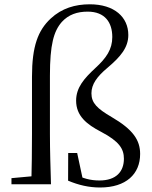

<svg xmlns="http://www.w3.org/2000/svg" viewBox="-20 -836 691 871"><path d="M32 0H167.9V-38.6H149.7L32 -27.8ZM122.1 0H211.3C209.1 -75.8 206.5 -152.7 206.5 -228.5V-493C206.5 -632.9 223.4 -694.1 260.4 -736.4C290.9 -769.6 329.5 -783.2 377.8 -783.2C456.7 -783.2 489.4 -733.4 489.4 -668.1C489.4 -612.3 462.6 -573.2 412.6 -527.3C362.5 -480.8 325.3 -439.3 325.3 -379.5C325.3 -310.8 372.2 -272.3 439.3 -237.6C520.8 -194.7 542.1 -160.8 542.1 -115.9C542.1 -57.8 507.3 -17.3 431.3 -17.3C389 -17.3 357.5 -26.8 317.8 -45.9L357.5 -13.7L330.1 -141.8H289.4L288.9 -16.4C336.7 3.8 383.8 14.6 433.9 14.6C551.8 14.6 615.7 -46.4 615.7 -137.4C615.7 -199.9 584.4 -248 486.2 -305.2C420.8 -343.5 394.8 -368.4 394.8 -412.8C394.8 -453.5 419.8 -488.6 467.9 -528.7C526.6 -578.3 562.1 -620.2 562.1 -677.2C562.1 -758.3 499 -816.5 387.3 -816.5C321.5 -816.5 260.3 -798.8 209.9 -751.8C152.7 -698.3 125.1 -627 125.1 -487.9V-228.5C125.1 -152.7 124.1 -75.8 122.1 0Z"/></svg>

Font: Source Han Serif TW VF
Style: Regular
Weight: 250
Designer: Ryoko NISHIZUKA 西塚涼子 (kana & ideographs); Frank Grießhammer (Latin, Greek & Cyrillic); Wenlong ZHANG 张文龙 (bopomofo); San
Foundry: Adobe
Version: Version 2.002;hotconv 1.1.0;makeotfexe 2.6.0